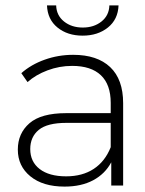

<svg xmlns="http://www.w3.org/2000/svg" viewBox="-20 -687 538 711"><path d="M436 -305V0H392V-86Q369 -43 325 -19.5Q281 4 219 4Q139 4 92.5 -34Q46 -72 46 -133Q46 -193 89 -230.5Q132 -268 225 -268H390V-306Q390 -374 353.5 -408.5Q317 -443 247 -443Q200 -443 156 -426.5Q112 -410 82 -383L59 -416Q95 -448 145.5 -466Q196 -484 251 -484Q340 -484 388 -438.5Q436 -393 436 -305ZM390 -142V-232H226Q155 -232 123.5 -206Q92 -180 92 -135Q92 -88 127 -61Q162 -34 225 -34Q285 -34 327 -61.5Q369 -89 390 -142ZM154 -667H188Q189 -630 217 -607.5Q245 -585 286.5 -585Q328 -585 356 -607.5Q384 -630 385 -667H419Q417 -615 379.5 -585Q342 -555 286 -555Q230 -555 193 -585Q156 -615 154 -667Z"/></svg>

Font: Montserrat Ace
Style: Light
Weight: 300
Designer: Julieta Ulanovsky
Foundry: Julieta Ulanovsky
Version: Version 1